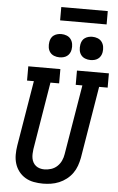

<svg xmlns="http://www.w3.org/2000/svg" viewBox="-70 -1179 756 1234"><g transform="rotate(5 308.0 -562.5)"><path d="M255 8Q225 8 195.5 2.5Q166 -3 141.5 -17.5Q117 -32 99.5 -54.5Q82 -77 73.5 -104.5Q65 -132 65 -162Q65 -192 70 -222L140 -643H96V-735H303V-643H247L175 -207Q173 -192 172.5 -177Q172 -162 174.5 -148Q177 -134 184 -121.5Q191 -109 202 -100.5Q213 -92 227 -88Q241 -84 256 -84Q256 -84 256 -84Q256 -84 256 -84Q278 -84 300 -91Q322 -98 339 -114Q356 -130 365.5 -151Q375 -172 378 -193L453 -643H410V-735H616V-643H561L484 -178Q479 -152 470 -126.5Q461 -101 445 -78.5Q429 -56 406.5 -38.5Q384 -21 358.5 -10.5Q333 0 306.5 4Q280 8 255 8ZM490 -810Q472 -810 455.5 -816.5Q439 -823 429 -836.5Q419 -850 416.5 -867.5Q414 -885 417 -903Q419 -916 425 -927.5Q431 -939 442 -946.5Q453 -954 465.5 -957Q478 -960 490 -960Q508 -960 524.5 -953.5Q541 -947 551 -933.5Q561 -920 564 -902.5Q567 -885 564 -867Q562 -854 555.5 -842.5Q549 -831 538.5 -823.5Q528 -816 515.5 -813Q503 -810 490 -810ZM290 -810Q272 -810 255.5 -816.5Q239 -823 229 -836.5Q219 -850 216.5 -867.5Q214 -885 217 -903Q219 -916 225 -927.5Q231 -939 242 -946.5Q253 -954 265.5 -957Q278 -960 290 -960Q308 -960 324.5 -953.5Q341 -947 351 -933.5Q361 -920 364 -902.5Q367 -885 364 -867Q362 -854 355.5 -842.5Q349 -831 338.5 -823.5Q328 -816 315.5 -813Q303 -810 290 -810ZM574 -1047H274V-1133H574Z"/></g></svg>

Font: Iosevka Curly Slab SmBdExObl
Style: Regular
Weight: 600
Width: 7
Italic angle: -9°
Monospace: yes
Designer: Belleve Invis
Foundry: Belleve Invis
Version: Version 11.1.0; ttfautohint (v1.8.3)